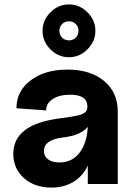

<svg xmlns="http://www.w3.org/2000/svg" viewBox="-20 -830 601 866"><path d="M211.9 16.1Q136.2 16.1 88.1 -26.6Q40 -69.3 40 -136.2Q40 -271 254.9 -296.9Q309.6 -303.7 333.5 -309.8Q357.4 -315.9 366.2 -325.4Q375 -335 374 -354Q371.1 -402.8 296.9 -402.8Q247.6 -402.8 217.8 -383.3Q188 -363.8 188 -332L54.2 -341.8Q54.2 -418.9 118.2 -467.5Q182.1 -516.1 284.2 -516.1Q388.2 -516.1 449.7 -464.6Q511.2 -413.1 511.2 -326.2V0H376V-83Q354 -36.1 311.5 -10Q269 16.1 211.9 16.1ZM248 -97.2Q304.2 -97.2 338.1 -140.4Q372.1 -183.6 376 -257.8Q343.3 -219.2 264.2 -210Q219.7 -204.1 199 -189.2Q178.2 -174.3 178.2 -148.9Q178.2 -124.5 197.5 -110.8Q216.8 -97.2 248 -97.2ZM374.5 -607.4Q338.9 -571.8 291 -571.8Q243.2 -571.8 207.5 -607.4Q171.9 -643.1 171.9 -690.9Q171.9 -738.8 207.5 -774.4Q243.2 -810.1 291 -810.1Q338.9 -810.1 374.5 -774.4Q410.2 -738.8 410.2 -690.9Q410.2 -643.1 374.5 -607.4ZM260.3 -660.2Q272.5 -647.9 291 -647.9Q309.6 -647.9 321.8 -660.2Q334 -672.4 334 -690.9Q334 -709.5 321.8 -721.7Q309.6 -733.9 291 -733.9Q272.5 -733.9 260.3 -721.7Q248 -709.5 248 -690.9Q248 -672.4 260.3 -660.2Z"/></svg>

Font: Uncut Sans
Style: Bold
Weight: 700
Designer: Kasper Nordkvist
Foundry: UNCUT.wtf
Version: Version 1.304;Glyphs 3.2 (3246)